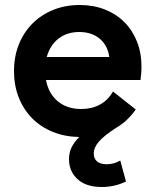

<svg xmlns="http://www.w3.org/2000/svg" viewBox="-20 -534 618 768"><path d="M256 103Q256 76 266.5 55Q277 34 297 14Q239 13 191 -6.5Q143 -26 108.5 -61Q74 -96 55 -144Q36 -192 36 -250Q36 -308 55.5 -356.5Q75 -405 110 -440Q145 -475 193 -494.5Q241 -514 299 -514Q354 -514 399.5 -496Q445 -478 477.5 -445.5Q510 -413 528 -367.5Q546 -322 546 -266Q546 -255 545 -242Q544 -229 542 -214H164Q174 -160 211 -129Q248 -98 305 -98Q347 -98 379.5 -115.5Q412 -133 432 -168L523 -96Q490 -49 445 -23Q394 10 374.5 33.5Q355 57 355 80Q355 100 368 111.5Q381 123 407 123Q436 123 461 108L484 192Q439 214 387 214Q324 214 290 182.5Q256 151 256 103ZM297 -406Q248 -406 214 -379.5Q180 -353 167 -306H417Q411 -352 379 -379Q347 -406 297 -406Z"/></svg>

Font: NT Somic Bold
Style: Regular
Weight: 700
Designer: Ravid Balaliev — lead type designer, mastering
Michael Voronin — secret advisor, marketing
Ivan Kovalenko — best boy
Foundry: NT Type
Version: Version 0.7